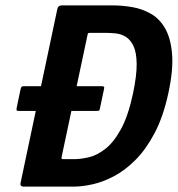

<svg xmlns="http://www.w3.org/2000/svg" viewBox="-20 -693 660 713"><path d="M605 -346Q586 -259 554 -198.5Q522 -138 483 -99Q444 -60 403 -38.5Q362 -17 323.5 -8.5Q285 0 255 0H66Q61 0 58 -3.5Q55 -7 56 -12L193 -660Q196 -673 209 -673H398Q434 -673 471.5 -666.5Q509 -660 541 -641.5Q573 -623 593.5 -587Q614 -551 619 -492.5Q624 -434 605 -346ZM474 -346Q488 -413 487.5 -455.5Q487 -498 476 -521.5Q465 -545 447.5 -556Q430 -567 409.5 -569Q389 -571 371 -571H317Q309 -571 307.5 -570Q306 -569 305 -563L209 -111Q208 -105 209 -103.5Q210 -102 216 -102H256Q280 -102 310 -109Q340 -116 371 -140Q402 -164 429 -213Q456 -262 474 -346ZM51 -281Q42 -281 41.5 -284Q41 -287 42 -293L56 -360Q58 -368 60 -370.5Q62 -373 71 -373H356Q364 -373 366 -371Q368 -369 366 -361L351 -290Q350 -284 348 -282.5Q346 -281 336 -281Z"/></svg>

Font: Glory Thin
Style: Bold Italic
Weight: 700
Italic angle: -12°
Version: Version 1.011